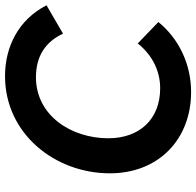

<svg xmlns="http://www.w3.org/2000/svg" viewBox="-28 -720 762 745"><g transform="rotate(-90 352.5 -347.0)"><path d="M369 14C478 14 577 -35 640 -113L557 -193C513 -138 452 -106 383 -106C263 -106 189 -186 189 -307C189 -451 277 -588 426 -588C510 -588 564 -549 595 -483L705 -547C649 -656 544 -708 430 -708C208 -708 53 -516 53 -301C53 -113 184 14 369 14Z"/></g></svg>

Font: Fixel Display SemiBold
Style: Italic
Weight: 600
Italic angle: -10°
Designer: AlfaBravo + MacPaw
Foundry: Kyrylo Tkachov, Marchela Mozhyna, Serhii Makarenko, Maria Weinstein, Zakhar Kryvoshyya
Version: Version 1.210;Glyphs 3.2 (3217)